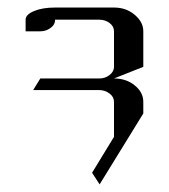

<svg xmlns="http://www.w3.org/2000/svg" viewBox="-20 -458 448 509"><path d="M47.9 -375V-405.8Q47.9 -419.4 70.3 -428.7Q92.3 -438 126 -438H282.2Q314.5 -438 336.9 -418.9Q359.9 -399.9 359.9 -375V-280.8L282.2 -250Q314.5 -250 336.9 -231.9Q359.9 -213.4 359.9 -188V-157.2L244.1 30.8L224.1 0L282.2 -95.2V-188Q282.2 -201.2 270.5 -210Q258.3 -219.2 243.2 -219.2H67.9L86.9 -250H243.2Q258.8 -250 270 -258.8Q282.2 -268.1 282.2 -280.8V-375Q282.2 -388.2 270.5 -397Q258.8 -405.8 243.2 -405.8H126Q126 -392.1 113.8 -383.8Q102.1 -375 86.9 -375Z"/></svg>

Font: Hhenum
Style: Regular
Weight: 400
Designer: T. Christopher White
Version: Version 1.0